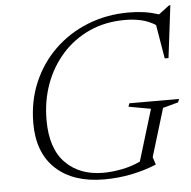

<svg xmlns="http://www.w3.org/2000/svg" viewBox="-51 -746 801 807"><g transform="rotate(-5 349.5 -342.5)"><path d="M355.5 -18Q392 -18 434.2 -26.2Q476.5 -34.5 512 -51.5L578 -268.5L484.5 -285.5L489.5 -299.5H699L694 -285.5L629 -268L567.5 -65.5L577.5 -34.5L577 -33Q527.5 -12.5 471.5 -1.2Q415.5 10 357 10Q227 10 153.5 -57.8Q80 -125.5 80 -250.5Q80 -343 113.2 -421.5Q146.5 -500 206.2 -558Q266 -616 346.2 -648Q426.5 -680 520 -680Q555 -680 585.2 -675.5Q615.5 -671 646.5 -661L691.5 -695H697L670 -474.5H654L630 -617.5Q601 -635.5 569.5 -642.8Q538 -650 501 -650Q418 -650 351 -619.5Q284 -589 236 -535.2Q188 -481.5 162.2 -410.8Q136.5 -340 136.5 -259Q136.5 -139 196.2 -78.5Q256 -18 355.5 -18Z"/></g></svg>

Font: Newsreader 16pt Light
Style: Italic
Weight: 300
Italic angle: -17°
Designer: Hugues Gentile
Foundry: Production Type
Version: Version 1.003; ttfautohint (v1.8.3)